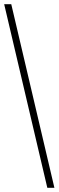

<svg xmlns="http://www.w3.org/2000/svg" viewBox="-20 -780 281 921"><path d="M207 121 0 -760H34L241 121Z"/></svg>

Font: Noto Serif Ethiopic Condensed ExtraLight
Style: Regular
Weight: 200
Width: 3
Designer: Monotype Design Team
Foundry: Monotype Imaging Inc.
Version: Version 2.102; ttfautohint (v1.8.4.7-5d5b)